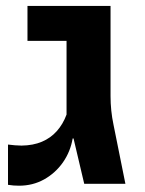

<svg xmlns="http://www.w3.org/2000/svg" viewBox="-20 -604 478 631"><path d="M42.5 6.3Q33.7 6.3 24.2 5.6Q14.6 4.9 6.3 3.4V-128.9Q18.1 -127.4 29.3 -126.5Q40.5 -125.5 50.8 -125.5Q88.9 -126 117.7 -138.2Q146.5 -150.4 166.7 -173.1Q187 -195.8 198.7 -227.5V-469.7H70.3V-584.5H343.3V-288.1Q343.3 -240.2 353 -194.3L392.1 0H256.8L221.7 -148.9H218.8Q211.4 -105.5 186.8 -70.3Q162.1 -35.2 125 -14.4Q87.9 6.3 42.5 6.3Z"/></svg>

Font: Heebo
Style: Bold
Weight: 700
Designer: Oded Ezer
Foundry: Ezer Type House
Version: Version 3.100